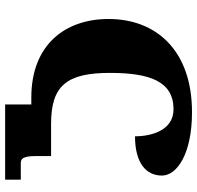

<svg xmlns="http://www.w3.org/2000/svg" viewBox="-30 -724 768 748"><g transform="rotate(-90 354.0 -350.0)"><path d="M291 14C530 14 654 -124 654 -311C654 -481 553 -612 348 -612H321V-714H28V-653H92C109 -653 120 -646 120 -593V-535H246C395 -535 444 -473 444 -306C444 -150 411 -58 302 -58C222 -58 197 -141 197 -208C93 -208 44 -165 44 -103C44 -46 126 14 291 14Z"/></g></svg>

Font: Noto Serif Georgian Black
Style: Regular
Weight: 900
Designer: Monotype Design Team, Akaki Razmadze
Foundry: Google LLC
Version: Version 2.003